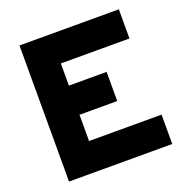

<svg xmlns="http://www.w3.org/2000/svg" viewBox="-126 -814 893 928"><g transform="rotate(-20 320.5 -350.0)"><path d="M73 0V-700H584V-550H231V-436H425V-286H231V-151H604V0Z"/></g></svg>

Font: Overpass Black
Style: Regular
Weight: 900
Designer: Delve Withrington, Dave Bailey, Thomas Jockin
Foundry: Delve Fonts LLC
Version: Version 4.000; ttfautohint (v1.8.3)